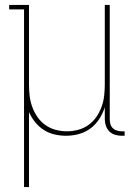

<svg xmlns="http://www.w3.org/2000/svg" viewBox="-20 -540 540 775"><path d="M77 215V-502H17V-520H97V-200Q97 -177 99.5 -154Q102 -131 110 -109Q118 -87 131 -68Q144 -49 163 -35.5Q182 -22 204.5 -16Q227 -10 250 -10Q273 -10 295.5 -16Q318 -22 337 -35.5Q356 -49 369 -68Q382 -87 390 -109Q398 -131 400.5 -154Q403 -177 403 -200V-520H423V-59Q423 -49 425.5 -39.5Q428 -30 435 -23Q442 -16 452 -13Q462 -10 471 -10H483V8H471Q458 8 444.5 4Q431 0 421.5 -9.5Q412 -19 407.5 -32Q403 -45 403 -59V-107Q395 -82 380.5 -59.5Q366 -37 345 -21.5Q324 -6 298.5 1Q273 8 246 8Q223 8 199.5 2.5Q176 -3 156 -16Q136 -29 121 -48Q106 -67 97 -88V215Z"/></svg>

Font: Iosevka Curly Slab Thin
Style: Regular
Weight: 100
Monospace: yes
Designer: Belleve Invis
Foundry: Belleve Invis
Version: Version 22.1.2; ttfautohint (v1.8.4)